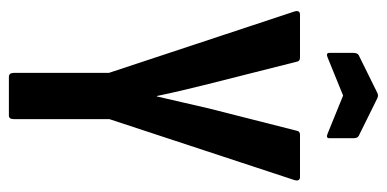

<svg xmlns="http://www.w3.org/2000/svg" viewBox="-239 -631 870 432"><g transform="rotate(90 196.0 -415.0)"><path d="M153 0Q144 0 144 -11V-225L6 -642Q2 -655 13 -655H110Q118 -655 119 -647L169 -449Q176 -421 183 -391.5Q190 -362 196 -333H197Q204 -362 210.5 -391.5Q217 -421 224 -450L274 -647Q275 -655 283 -655H378Q389 -655 385 -642L248 -226V-11Q248 0 240 0ZM109 -717Q99 -713 99 -721V-775Q99 -784 104 -787L189 -829Q195 -832 201 -829L286 -787Q291 -784 291 -775V-721Q291 -713 281 -717L195 -752Z"/></g></svg>

Font: Sofia Sans Extra Condensed
Style: Bold
Weight: 700
Designer: Botio Nikoltchev, Ani Petrova
Foundry: lettersoup
Version: Version 4.101